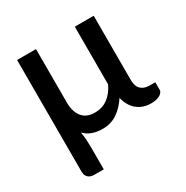

<svg xmlns="http://www.w3.org/2000/svg" viewBox="-157 -642 916 945"><g transform="rotate(-30 301.0 -170.0)"><path d="M600 -75V-32Q600 -17.5 581.8 -6.2Q563.5 5 530.5 5Q509.5 5 490.2 -1Q471 -7 454.8 -19.5Q438.5 -32 426.8 -51.2Q415 -70.5 409 -96.5Q380.5 -53 344.5 -29.2Q308.5 -5.5 262 -5.5Q228.5 -5.5 203 -15.2Q177.5 -25 159 -43.5Q163 -22.5 164.5 -0.5Q166 21.5 166 40.5V169.5H113Q90.5 169.5 78 157.8Q65.5 146 65.5 124V-510H173V-205.5Q173 -154.5 197 -124.2Q221 -94 269 -94Q311.5 -94 342.5 -117Q373.5 -140 393.5 -182V-510H501V-145Q501 -109 519 -92Q537 -75 567 -75Z"/></g></svg>

Font: Lato SemiBold
Style: Regular
Weight: 600
Designer: Lukasz Dziedzic with Adam Twardoch and Botio Nikoltchev
Foundry: tyPoland Lukasz Dziedzic
Version: Version 2.015; 2015-08-06; http://www.latofonts.com/